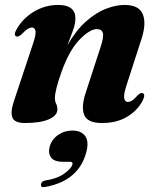

<svg xmlns="http://www.w3.org/2000/svg" viewBox="-20 -487 636 778"><path d="M46 -339.5Q34 -345 46.5 -367Q71.5 -412 117 -439.5Q162.5 -467 216 -467Q285.5 -467 285.5 -412Q285.5 -390.5 275.2 -362.2Q265 -334 253 -303.5Q288.5 -365 329.2 -400.8Q370 -436.5 410.2 -451.8Q450.5 -467 484.5 -467Q543.5 -467 558.8 -429Q574 -391 552.5 -326.5L492.5 -141Q480 -102 483.5 -88Q487 -74 498 -74Q506.5 -74 515.5 -79.8Q524.5 -85.5 538 -101Q545.5 -108 549.8 -109.5Q554 -111 558.5 -109.5Q570.5 -104 558 -79Q537 -39 495 -13.8Q453 11.5 393.5 11.5Q334.5 11.5 321.2 -21.2Q308 -54 328 -113.5L387 -294.5Q401 -336 397 -352.5Q393 -369 372 -369Q344 -369 302.5 -326.5Q261 -284 229.5 -196.5Q202.5 -121 202.5 -89.5Q202.5 -76 207.5 -66.5Q212.5 -57 212.5 -44Q212.5 -18.5 177.8 -3.5Q143 11.5 81 11.5Q38.5 11.5 30 -11.2Q21.5 -34 37 -79L114.5 -312Q126.5 -347.5 123.8 -361.5Q121 -375.5 109.5 -375.5Q101.5 -375.5 91.8 -369.5Q82 -363.5 66.5 -347Q54 -336.5 46 -339.5ZM235.5 168.5Q199 168.5 186.8 151Q174.5 133.5 181 108.5Q188.5 79 214.5 60.5Q240.5 42 273 42Q309 42 325 64Q341 86 330 128.5Q299.5 246 163.5 270.5Q145 274.5 146 261Q146.5 248 163 244.5Q212 237 240.5 216.5Q269 196 273.5 179Q276 168.5 264.5 168.5Z"/></svg>

Font: Fraunces 72pt S000
Style: Bold Italic
Weight: 700
Italic angle: -16°
Version: Version 1.000; ttfautohint (v1.8.3)